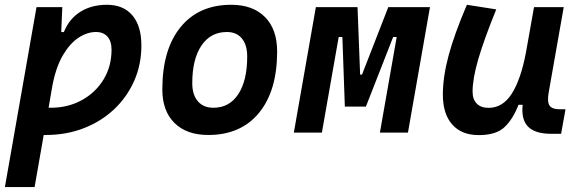

<svg xmlns="http://www.w3.org/2000/svg" viewBox="-28 -547 2392 792"><path d="M114.7 224.6H-7.8L122.6 -517.6H229L224.6 -414.6H235.4Q256.8 -468.8 303 -498Q349.1 -527.3 413.1 -527.3Q481 -527.3 518.1 -483.6Q555.2 -439.9 555.2 -359.4Q555.2 -280.3 525.4 -213.1Q495.6 -146 442.4 -95.9Q389.2 -45.9 317.4 -18.1Q245.6 9.8 161.1 9.8Q156.7 9.8 152.3 9.8ZM172.4 -102.5Q176.3 -102.5 180.7 -102.5Q252.4 -102.5 309.3 -133.8Q366.2 -165 399.2 -219.2Q432.1 -273.4 432.1 -341.8Q432.1 -377 415.3 -396Q398.4 -415 367.7 -415Q332 -415 296.1 -391.6Q260.3 -368.2 231.2 -318.6Q202.1 -269 187.5 -190.4Z M831.1 9.8Q741.7 9.8 691.7 -39.8Q641.6 -89.4 641.6 -177.7Q641.6 -342.8 716.8 -435.1Q792 -527.3 925.8 -527.3Q1015.1 -527.3 1065.2 -476.6Q1115.2 -425.8 1115.2 -335Q1115.2 -172.4 1040.3 -81.3Q965.3 9.8 831.1 9.8ZM852.5 -102.5Q918 -102.5 954.8 -158.4Q991.7 -214.4 991.7 -314Q991.7 -361.8 969.7 -388.4Q947.8 -415 907.7 -415Q840.8 -415 803 -359.1Q765.1 -303.2 765.1 -203.6Q765.1 -156.2 788.1 -129.4Q811 -102.5 852.5 -102.5Z M1184.1 0 1274.9 -517.6H1446.8L1457.5 -239.3H1465.3L1573.7 -517.6H1745.6L1654.8 0H1539.1L1608.4 -394.5H1593.8L1481.4 -107.4H1394.5L1384.3 -394.5H1369.1L1299.8 0Z M1946.8 10.3Q1876 10.3 1837.4 -33.4Q1798.8 -77.1 1798.8 -156.7Q1798.8 -229.5 1822.3 -317.4Q1845.7 -405.3 1897.9 -527.3L2019 -508.3Q1968.3 -383.3 1944.8 -302.7Q1921.4 -222.2 1921.4 -168.9Q1921.4 -137.2 1938.7 -119.6Q1956.1 -102.1 1987.3 -102.1Q2045.4 -102.1 2082.5 -159.7Q2119.6 -217.3 2140.6 -325.7V-325.2L2174.8 -517.6H2297.4L2235.4 -166Q2228.5 -127 2238.8 -111.6Q2249 -96.2 2282.2 -96.2H2304.7L2286.6 4.9H2245.6Q2179.7 4.9 2150.6 -24.2Q2121.6 -53.2 2127.9 -114.7H2110.8Q2088.4 -56.2 2053.5 -22.9Q2018.6 10.3 1946.8 10.3Z"/></svg>

Font: Cascadia Mono NF SemiBold
Style: Italic
Weight: 600
Italic angle: -10°
Monospace: yes
Designer: Aaron Bell
Foundry: Saja Typeworks
Version: Version 2404.023; ttfautohint (v1.8.4)